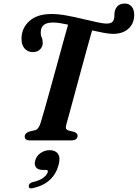

<svg xmlns="http://www.w3.org/2000/svg" viewBox="-20 -792 777 1083"><path d="M353.5 -87.5Q349.5 -73 353.2 -65.8Q357 -58.5 366.5 -56L399 -48Q419 -39.5 417.5 -25.5Q416 0 381 0H149Q119 0 119.5 -22Q120 -41.5 145.5 -50L177 -57.5Q197 -61.5 208.5 -97Q216.5 -122 231.2 -174Q246 -226 264.2 -292.2Q282.5 -358.5 301.5 -427.2Q320.5 -496 336.8 -555.8Q353 -615.5 364 -653Q339 -658.5 317.5 -661.8Q296 -665 280 -665Q243.5 -665 227 -651.2Q210.5 -637.5 210 -612Q209 -594 215 -581Q221 -568 221 -549.5Q221 -528 205.5 -513Q190 -498 165 -498Q135.5 -498.5 117.8 -519.5Q100 -540.5 101.5 -578Q103 -635 146.5 -674Q190 -713 271 -713Q309 -713 354.2 -704.8Q399.5 -696.5 444.2 -685.8Q489 -675 525.8 -667Q562.5 -659 583.5 -659Q615.5 -659 622.5 -683Q625 -692 625 -701.5Q625 -711 626 -721.5Q629.5 -743.5 643.5 -757.8Q657.5 -772 685 -772Q707.5 -772 722.2 -755.5Q737 -739 737 -707.5Q736.5 -658.5 704.2 -629.8Q672 -601 618 -601Q596.5 -601 565.5 -606.8Q534.5 -612.5 499.5 -620.5Q488 -581 471.8 -521.8Q455.5 -462.5 437.5 -396.2Q419.5 -330 402.5 -267.2Q385.5 -204.5 372.5 -156.5Q359.5 -108.5 353.5 -87.5ZM222.5 166.5Q193.5 166.5 182.8 151.5Q172 136.5 178.5 114Q185 88 208.5 71.5Q232 55 260 55Q292 55 306.8 75.5Q321.5 96 311 136.5Q297.5 188 262 221.8Q226.5 255.5 166.5 269Q142 275 142 257.5Q143 240.5 165 235Q205.5 226 225.5 209.8Q245.5 193.5 249.5 178Q252.5 166.5 238.5 166.5Z"/></svg>

Font: Fraunces 9pt SemiBold
Style: Italic
Weight: 600
Italic angle: -16°
Version: Version 1.000;[b76b70a41]